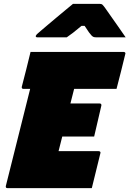

<svg xmlns="http://www.w3.org/2000/svg" viewBox="-20 -967 666 987"><path d="M18 0Q8 0 10 -11L135 -510H100Q95 -510 93 -513.5Q91 -517 92 -521Q105 -570 115 -610.5Q125 -651 137 -700H616Q621 -700 623.5 -696.5Q626 -693 624 -689Q612 -640 602 -599.5Q592 -559 579 -510H361Q359 -502 357 -494Q350 -466 342 -435H493Q498 -435 500 -431.5Q502 -428 501 -424Q492 -384 482.5 -344.5Q473 -305 464 -265H300Q295 -246 290.5 -227.5Q286 -209 281 -190H487Q492 -190 495 -187Q498 -184 496 -179Q485 -134 474 -89.5Q463 -45 452 0ZM355 -947H494Q502 -947 506 -943.5Q510 -940 519 -928Q526 -918 545 -891Q564 -864 586.5 -832Q609 -800 626 -775H477Q466 -775 461 -777Q456 -779 451 -784Q446 -789 437.5 -800.5Q429 -812 415 -834H399Q373 -812 356 -799Q339 -786 323 -775H173Q162 -775 164 -783Q166 -787 169.5 -791Q173 -795 189 -808Q203 -820 225.5 -839Q248 -858 273 -879Q298 -900 320.5 -918.5Q343 -937 355 -947Z"/></svg>

Font: Recursive Sn Lnr St XBk
Style: Italic
Weight: 1000
Italic angle: -15°
Version: Version 1.079;hotconv 1.0.112;makeotfexe 2.5.65598; ttfautoh